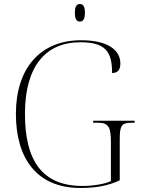

<svg xmlns="http://www.w3.org/2000/svg" viewBox="-20 -924 699 954"><path d="M377 -817C392 -817 402 -827 402 -861C402 -894 392 -904 377 -904C362 -904 352 -894 352 -861C352 -827 362 -817 377 -817ZM379 10C460 10 519 -2 575 -28V-229C575 -300 583 -314 633 -314H649V-324H443V-314H470C521 -314 531 -288 531 -218V-24C498 -9 442 0 390 0C188 0 104 -128 104 -358C104 -594 206 -714 379 -714C504 -714 537 -668 537 -561C566 -562 578 -577 578 -609C578 -670 524 -724 383 -724C180 -724 59 -585 59 -358C59 -137 163 10 379 10Z"/></svg>

Font: Noto Serif Display ExtraLight
Style: Regular
Weight: 200
Designer: Monotype Design Team
Foundry: Monotype Imaging Inc.
Version: Version 2.009